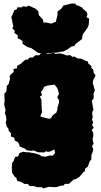

<svg xmlns="http://www.w3.org/2000/svg" viewBox="-20 -823 564 1073"><path d="M213 223H187L170 217H146L135 205H117L93 192L78 189L71 171L62 164L47 142L46 110L48 87L57 75L64 54L81 51L89 32L102 28L110 25L127 28H142L175 34L192 39L206 44L208 49L232 53L259 46L274 47L288 32L284 12L262 23L248 26L237 22L227 29L192 28L173 20L169 18L153 20L129 17L120 8L100 0L90 -5L85 -22L78 -30L63 -37L59 -54L41 -60L42 -77L28 -93V-102L17 -117L12 -139L16 -154L13 -176L7 -190L11 -207L3 -240L6 -261L5 -277L4 -299L16 -313L18 -343L28 -353L37 -386L33 -393L38 -405L57 -421L55 -437L76 -442L74 -454L97 -467L106 -476L122 -489L135 -490L145 -501L163 -502L178 -514H199L209 -526H229L247 -522L285 -528L286 -521L314 -525L338 -519L352 -513L372 -515L385 -505L397 -507L412 -497L434 -495L459 -483L472 -479V-470L492 -452L489 -445L501 -434L503 -418L514 -401L502 -378L498 -360L506 -333L510 -319L502 -296L504 -287L503 -272L493 -260L499 -225L502 -209L495 -196L496 -178L499 -171L494 -155L501 -137L494 -125L504 -109L492 -97L500 -83L502 -64L497 -45L503 -20L494 -6L500 7V21L491 43L490 69L482 77L471 108L455 120V133L446 139L424 165L404 178L394 179L382 189L366 204L342 205L335 214L318 215L298 222L284 223L253 221L222 230ZM254 -159 265 -162 272 -175 282 -185 294 -192 298 -203 301 -209V-221L307 -241L310 -250V-262L300 -280L304 -287L306 -292L310 -299L306 -312L304 -320L300 -331L292 -341L285 -350L274 -349L266 -348L255 -346L245 -345L240 -343L233 -340L225 -337L222 -326L216 -318L209 -309L215 -291L208 -287L203 -283L211 -267L212 -252V-237L213 -226V-215L214 -206L215 -195L210 -185L205 -173L216 -169L223 -167L234 -164ZM221 -520 209 -526 192 -528 155 -554 134 -560 106 -578V-593L97 -600L79 -609V-626L60 -639L63 -651L49 -664L54 -676L47 -712L43 -727L49 -739L61 -767L74 -771L77 -782H103L107 -788L130 -785L139 -792L178 -775L193 -762L198 -737L220 -714L223 -697H240L266 -691L292 -701L301 -738L302 -759L324 -776L334 -792L377 -803H401L406 -794L417 -792L438 -781L446 -772L464 -756L469 -740L463 -727L478 -719L476 -686L470 -669L444 -633L440 -622L439 -605L432 -600L402 -577L397 -567L378 -562L359 -548L333 -535L321 -534L296 -529L236 -525Z"/></svg>

Font: Winky Rough Black
Style: Regular
Weight: 900
Designer: Simon Atzbach
Foundry: typofactur
Version: Version 1.206; ttfautohint (v1.8.4.7-5d5b)